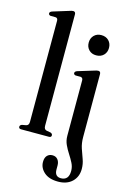

<svg xmlns="http://www.w3.org/2000/svg" viewBox="-143 -803 741 1106"><g transform="rotate(15 228.0 -250.0)"><path d="M165 -719.5V-55Q165 -34 181 -30.5L206 -26Q217 -21.5 217 -12Q217 0 202.5 0H37Q22.5 0 22.5 -12Q22.5 -21.5 34.5 -26L59 -30.5Q75 -34 75 -54.5V-657.5Q75 -673 63 -675L30 -675.5Q19.5 -678.5 19.5 -687.5Q19.5 -696.5 33 -701.5L125.5 -730Q142.5 -736 150.5 -736Q165 -736 165 -719.5ZM343.5 -523.5Q316.5 -523.5 300 -540.5Q283.5 -557.5 283.5 -583.5Q283.5 -610 300.2 -627Q317 -644 343.5 -644Q371 -644 387.8 -627Q404.5 -610 404.5 -583.5Q404.5 -557.5 387.8 -540.5Q371 -523.5 343.5 -523.5ZM393.5 -50Q393.5 -12.5 403.5 17Q413.5 46.5 423.5 73.5Q433.5 100.5 433.5 130.5Q433.5 177.5 402.8 206.8Q372 236 319.5 236Q265.5 236 236.2 210Q207 184 207 148.5Q207 123.5 219 110.5Q231 97.5 251 97.5Q270.5 97.5 282 111.2Q293.5 125 293.5 147V171Q293.5 213 331 213Q377.5 212.5 377.5 157Q377.5 132.5 366.2 110.5Q355 88.5 340.5 66.2Q326 44 314.8 19.8Q303.5 -4.5 303.5 -33V-363Q303.5 -378 291.5 -380.5L258.5 -381Q248 -384 248 -392.5Q248 -402 261.5 -407L353.5 -435Q371 -441 379 -441Q393.5 -441 393.5 -424.5Z"/></g></svg>

Font: Fraunces 144pt Soft
Style: Regular
Weight: 400
Version: Version 1.000;[0bf87f6ff]